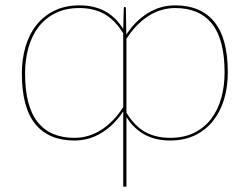

<svg xmlns="http://www.w3.org/2000/svg" viewBox="-20 -516 931 716"><path d="M447.5 -490Q449.5 -490 449.5 -482L451 -387Q484 -437.5 530.8 -466.8Q577.5 -496 633.5 -496Q728.5 -496 779 -434.8Q829.5 -373.5 829.5 -246Q829.5 -192.5 815.8 -146.2Q802 -100 775 -65.8Q748 -31.5 707.8 -11.8Q667.5 8 614.5 8Q506.5 8 451.5 -79.5V180H439.5V-100.5Q406.5 -50.5 359.8 -21.2Q313 8 257.5 8Q162 8 111.8 -53.2Q61.5 -114.5 61.5 -242Q61.5 -295 75 -341.5Q88.5 -388 115.5 -422.2Q142.5 -456.5 182.8 -476.2Q223 -496 276.5 -496Q330.5 -496 371 -474.5Q411.5 -453 439.5 -408L441.5 -483Q441.5 -490 444.5 -490ZM633.5 -486Q579 -486 532.2 -455.5Q485.5 -425 451.5 -371V-95.5Q483.5 -44 523 -23Q562.5 -2 614.5 -2Q666 -2 704 -20.8Q742 -39.5 767.2 -72.5Q792.5 -105.5 805 -150Q817.5 -194.5 817.5 -246Q817.5 -368 770.8 -427Q724 -486 633.5 -486ZM257.5 -2Q312 -2 358.8 -32.5Q405.5 -63 439.5 -116.5V-392Q407 -443.5 367.5 -464.8Q328 -486 276.5 -486Q225 -486 187 -467.2Q149 -448.5 123.8 -415.5Q98.5 -382.5 86 -338Q73.5 -293.5 73.5 -242Q73.5 -120 120.2 -61Q167 -2 257.5 -2Z"/></svg>

Font: Lato Hairline
Style: Regular
Weight: 100
Designer: Lukasz Dziedzic
Foundry: tyPoland Lukasz Dziedzic
Version: Version 2.007; 2014-02-27